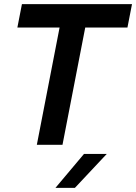

<svg xmlns="http://www.w3.org/2000/svg" viewBox="-20 -701 658 928"><path d="M268 -568H64L86 -681H618L596 -568H392L282 -1H158ZM386 43H496L342 207H248Z"/></svg>

Font: Teachers SemiBold
Style: Italic
Weight: 600
Designer: Alfredo Marco Pradil & Chank Diesel
Version: Version 0.009